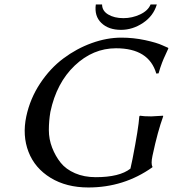

<svg xmlns="http://www.w3.org/2000/svg" viewBox="-20 -826 770 856"><path d="M679.2 -806.2Q664.1 -754.9 617.7 -723.9Q571.3 -692.9 519.5 -692.9Q463.9 -692.9 431.9 -723.6Q399.9 -754.4 407.2 -806.2H435.1Q435.1 -777.8 462.2 -761.5Q489.3 -745.1 530.3 -745.1Q569.3 -745.1 604.7 -761.7Q640.1 -778.3 651.4 -806.2ZM570.8 -117.2Q597.7 -254.9 601.1 -307.1L604 -310.1Q620.6 -307.1 654.3 -307.1L707 -310.1L707.5 -307.1Q683.1 -240.2 661.1 -137.2L659.7 -130.9Q652.3 -95.2 659.7 -83L659.2 -80.1Q532.7 9.8 374 9.8Q275.9 9.8 205.6 -33.2Q135.3 -76.2 107.2 -148.7Q79.1 -221.2 97.2 -307.1Q114.3 -386.7 158.9 -454.1Q203.6 -521.5 262.5 -565.4Q321.3 -609.4 388.7 -633.8Q456.1 -658.2 521 -658.2Q575.2 -658.2 627.2 -647Q679.2 -635.7 704.1 -624L729.5 -612.8L730.5 -609.9Q726.6 -600.6 719.2 -585Q711.9 -569.3 709.5 -563.7Q707 -558.1 702.6 -546.6Q698.2 -535.2 694.8 -524.7Q691.4 -514.2 687 -499L676.8 -498Q644 -610.8 497.1 -610.8Q394.5 -610.8 313.2 -533.7Q231.9 -456.5 204.6 -327.1Q197.8 -286.6 197.8 -246.1Q197.8 -205.6 212.4 -167.7Q227.1 -129.9 250.5 -100.6Q273.9 -71.3 314.5 -53.7Q355 -36.1 406.7 -36.1Q513.2 -36.1 561.5 -74.2Z"/></svg>

Font: Linux Biolinum
Style: Italic
Weight: 400
Italic angle: -12°
Designer: Philipp H. Poll
Foundry: Philipp H. Poll
Version: Version 1.1.3 ; ttfautohint (v0.9)